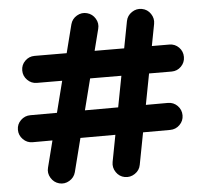

<svg xmlns="http://www.w3.org/2000/svg" viewBox="-55 -790 962 917"><g transform="rotate(-5 426.0 -332.0)"><path d="M17.9 -205.1Q17.9 -178.6 37 -159.3Q56 -140 82.5 -140L742.2 -141.2Q769.2 -141.2 788.2 -160.2Q807.3 -179.1 807.3 -205.6Q807.3 -232.5 788.5 -251.6Q769.7 -270.6 742.7 -270.6L83 -269.4Q56.5 -269.4 37.2 -250.7Q17.9 -232.1 17.9 -205.1ZM63.2 -485.5Q63.2 -459 82.2 -439.8Q101.1 -420.5 127.6 -420.5L773.6 -418.3Q800.5 -418.3 819.3 -437.3Q838.1 -456.3 838.1 -482.8Q838.1 -509.8 819.5 -528.7Q800.8 -547.7 773.8 -547.7L127.8 -549.9Q101.3 -549.9 82.3 -531.2Q63.2 -512.5 63.2 -485.5ZM506.6 64Q532.7 68.8 555.4 53.7Q578.1 38.6 583 12.5L710 -652.1Q715 -678.2 699.8 -700.9Q684.6 -723.6 658.4 -728.5Q632.3 -733.5 609.7 -718.3Q587 -703.1 582 -677L455.1 -12.5Q450.2 13.7 465.3 36.3Q480.5 59 506.6 64ZM192 66.7Q217.8 73.5 241 59.6Q264.3 45.8 271.1 20.4L442 -652.1Q448.9 -677.9 435 -701.1Q421.1 -724.4 395.4 -731.2Q370 -738 346.6 -724.4Q323.1 -710.7 316.3 -684.9L145.4 -12.5Q138.5 12.9 152.6 36.4Q166.6 59.8 192 66.7Z"/></g></svg>

Font: Mikhak VF
Style: Regular
Weight: 100
Designer: Amin Abedi
Version: Version 3.001